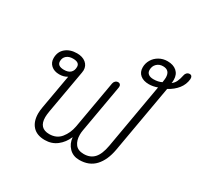

<svg xmlns="http://www.w3.org/2000/svg" viewBox="-176 -1037 1279 1249"><g transform="rotate(30 463.5 -412.0)"><path d="M181 -120Q181 -140 186 -168L231 -423Q206 -407 172 -407Q134 -407 111 -427.5Q88 -448 88 -481Q88 -529 121 -556.5Q154 -584 206 -584Q247 -584 272 -563.5Q297 -543 297 -509Q297 -503 295 -491L238 -168Q233 -138 233 -121Q233 -38 310 -38Q365 -38 396 -76.5Q427 -115 437 -168L500 -527Q502 -539 510.5 -547Q519 -555 531 -555Q542 -555 547.5 -547Q553 -539 551 -527L488 -168Q485 -152 485 -134Q485 -92 505 -65Q525 -38 569 -38Q618 -38 646.5 -69Q675 -100 687 -168L772 -655Q740 -643 709 -643Q668 -643 644 -663Q620 -683 620 -719Q620 -749 635.5 -775.5Q651 -802 679 -818Q707 -834 741 -834Q785 -834 810.5 -811.5Q836 -789 836 -749Q836 -733 834 -724Q851 -736 860.5 -756Q870 -776 876 -806Q878 -818 886.5 -826Q895 -834 907 -834Q918 -834 923 -826.5Q928 -819 927 -806Q923 -765 897 -732Q871 -699 828 -676L739 -168Q724 -84 680.5 -37Q637 10 563 10Q516 10 486.5 -20.5Q457 -51 453 -96H452Q432 -49 394 -19.5Q356 10 304 10Q244 10 212.5 -24.5Q181 -59 181 -120ZM780 -699Q784 -725 784 -735Q784 -791 732 -791Q704 -791 685.5 -773Q667 -755 667 -726Q667 -707 680.5 -696.5Q694 -686 719 -686Q754 -686 780 -699ZM249 -507Q249 -541 200 -541Q170 -541 152 -525.5Q134 -510 134 -484Q134 -448 184 -448Q216 -448 232.5 -463.5Q249 -479 249 -507Z"/></g></svg>

Font: Kodchasan ExtraLight
Style: Italic
Weight: 275
Italic angle: -10°
Version: Version 1.000; ttfautohint (v1.6)